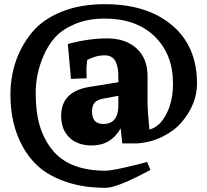

<svg xmlns="http://www.w3.org/2000/svg" viewBox="-20 -687 994 920"><path d="M420 10Q352 10 312.5 -28Q273 -66 273 -132Q273 -247 405 -270L547 -293V-323Q547 -369 532 -395.5Q517 -422 479.5 -422Q442 -422 398 -400L394 -361L395 -312L320 -309L305 -476Q404 -503 493 -503Q582 -503 634.5 -455Q687 -407 687 -323V-193Q687 -159 694 -88L696 -67L695 -66Q734 -76 761 -114Q809 -182 809 -287Q809 -427 721 -512.5Q633 -598 482 -598Q401 -598 339.5 -572Q278 -546 243.5 -507.5Q209 -469 187 -416Q151 -331 151 -241Q151 -151 170 -86.5Q189 -22 228 28Q308 131 487 131Q519 131 644 100L685 89L701 127Q542 213 487 213Q383 213 301.5 186Q220 159 170 116Q120 73 88 14Q30 -92 30 -232Q30 -404 132 -530Q183 -593 273 -630Q363 -667 482 -667Q685 -667 804.5 -566Q924 -465 924 -287Q924 -189 851 -102Q816 -61 760.5 -33Q705 -5 639 0H566L558 -72Q512 10 420 10ZM421 -152Q421 -93 475 -93Q543 -93 547 -173V-228L473 -214Q445 -209 433 -194.5Q421 -180 421 -152Z"/></svg>

Font: Andada SC
Style: Bold
Weight: 700
Designer: Carolina Giovagnoli
Foundry: Carolina Giovagnoli
Version: Version 1.003